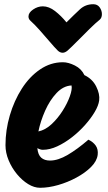

<svg xmlns="http://www.w3.org/2000/svg" viewBox="-20 -878 514 910"><path d="M170 12Q142 12 113.5 -5.5Q85 -23 60.5 -52.5Q36 -82 21 -118Q6 -154 6 -190Q6 -261 26.5 -331Q47 -401 83.5 -458Q120 -515 170 -549Q220 -583 278 -583Q304 -583 335 -567.5Q366 -552 380 -522Q418 -504 436 -468Q454 -432 450 -402Q447 -378 429 -347.5Q411 -317 383 -285.5Q355 -254 321 -227.5Q287 -201 251.5 -184.5Q216 -168 183 -168Q171 -168 157 -176Q160 -144 175.5 -130.5Q191 -117 217 -117Q255 -117 301 -144Q347 -171 399 -216Q422 -205 434 -187.5Q446 -170 443 -144Q439 -114 411.5 -86.5Q384 -59 342.5 -36.5Q301 -14 255.5 -1Q210 12 170 12ZM319 -473Q280 -471 248 -437Q216 -403 194 -353.5Q172 -304 162 -255Q195 -262 224.5 -289.5Q254 -317 276.5 -352.5Q299 -388 311 -421.5Q323 -455 319 -473ZM422 -858Q442 -858 452.5 -843Q463 -828 463 -811Q463 -794 453 -785Q433 -769 404 -740.5Q375 -712 347 -683.5Q319 -655 300 -638Q288 -628 277 -628Q264 -628 253 -639Q238 -654 215.5 -680.5Q193 -707 168.5 -734.5Q144 -762 124 -780Q115 -788 115 -800Q115 -818 137 -833Q159 -848 183 -848Q212 -848 241 -825.5Q270 -803 295 -772Q333 -810 359 -834Q385 -858 422 -858Z"/></svg>

Font: Protest Riot
Style: Regular
Weight: 400
Designer: Octavio Pardo
Foundry: Ashler Design
Version: Version 2.005; ttfautohint (v1.8.4.7-5d5b)